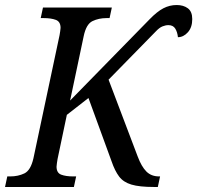

<svg xmlns="http://www.w3.org/2000/svg" viewBox="-40 -744 785 764"><path d="M-20 0 -11 -42H1Q32 -42 57 -54Q82 -66 93 -114L197 -604Q198 -611 199.5 -619.5Q201 -628 201 -633Q201 -658 182 -665Q163 -672 134 -672H122L131 -714H405L396 -672H384Q353 -672 328 -660Q303 -648 293 -600L239 -344L555 -667Q585 -698 610 -711Q635 -724 663 -724Q690 -724 707.5 -711Q725 -698 725 -668Q725 -635 707.5 -615.5Q690 -596 668 -596Q666 -616 657.5 -630Q649 -644 630 -644Q619 -644 606.5 -639Q594 -634 580 -619L392 -427L508 -121Q523 -81 542.5 -61.5Q562 -42 593 -42H597L588 0H572Q515 0 483 -9.5Q451 -19 434 -41.5Q417 -64 404 -102L312 -354L226 -287L189 -111Q188 -104 186.5 -95Q185 -86 185 -81Q185 -56 203.5 -49Q222 -42 251 -42H263L254 0Z"/></svg>

Font: Noto Serif SemiCondensed
Style: Italic
Weight: 400
Width: 4
Italic angle: -12°
Designer: Monotype Design Team
Foundry: Monotype Imaging Inc.
Version: Version 2.013